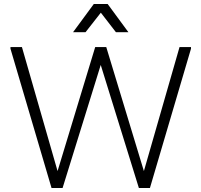

<svg xmlns="http://www.w3.org/2000/svg" viewBox="-20 -934 1001 954"><path d="M670 0 453 -700H508L715 -18L725 0ZM670 0 676 -18 872 -700H929V-692L725 0ZM236 0 32 -692V-700H89L285 -18L291 0ZM236 0 246 -18 453 -700H508L291 0ZM343 -774 446 -914H515L618 -774H556L481 -871L405 -774Z"/></svg>

Font: Fustat Light
Style: Regular
Weight: 300
Designer: Mohamed Gaber, Khaled Hosny, Laura Garcia Mut
Foundry: Kief Type Foundry, Alif Type Foundry, Hard Type Foundry
Version: Version 1.007